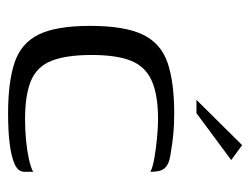

<svg xmlns="http://www.w3.org/2000/svg" viewBox="-92 -521 619 475"><g transform="rotate(90 217.5 -283.5)"><path d="M261 6Q183 6 135 -10Q87 -26 65.5 -69.5Q44 -113 44 -197Q44 -282 65.5 -327Q87 -372 135 -388.5Q183 -405 261 -405Q287 -405 309.5 -403Q332 -401 361 -396Q377 -394 387 -388.5Q397 -383 401 -373.5Q405 -364 405 -346Q394 -352 370.5 -356Q347 -360 321 -362.5Q295 -365 275 -365Q215 -365 180 -349.5Q145 -334 130.5 -298.5Q116 -263 116 -201Q116 -139 130 -102.5Q144 -66 179 -51Q214 -36 275 -36Q303 -36 328 -38.5Q353 -41 373.5 -45.5Q394 -50 405 -56V-34Q405 -19 386.5 -10.5Q368 -2 336 2Q304 6 261 6ZM227 -460 339 -573 376 -546 260 -460Z"/></g></svg>

Font: Genos
Style: Regular
Weight: 400
Designer: Robert E. Leuschke
Foundry: Robert E. Leuschke
Version: Version 1.010